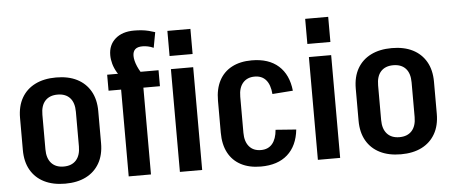

<svg xmlns="http://www.w3.org/2000/svg" viewBox="-51 -877 2373 1005"><g transform="rotate(-5 1135.5 -374.5)"><path d="M254 9Q190 9 144 -14Q98 -37 73 -80.5Q48 -124 48 -186V-354Q48 -416 73 -459.5Q98 -503 144 -526Q190 -549 254 -549Q318 -549 363.5 -526Q409 -503 434 -459.5Q459 -416 459 -354V-186Q459 -124 434 -80.5Q409 -37 363.5 -14Q318 9 254 9ZM254 -81Q296 -81 319 -106.5Q342 -132 342 -179V-361Q342 -409 319 -434Q296 -459 254 -459Q212 -459 189 -434Q166 -409 166 -361V-179Q166 -132 189 -106.5Q212 -81 254 -81Z M588 -456H522V-540H635L608 -501Q588 -524 574 -547.5Q560 -571 553.5 -594.5Q547 -618 547 -640Q547 -694 583.5 -726Q620 -758 682 -758Q703 -758 722.5 -756Q742 -754 759.5 -749.5Q777 -745 792 -740L777 -659Q762 -666 747 -669Q732 -672 719 -672Q693 -672 680.5 -660.5Q668 -649 668 -626Q668 -602 681.5 -570.5Q695 -539 721 -506L647 -540H792V-456H705V0H588ZM974 -540V0H857V-540ZM977 -741V-609H856V-741Z M1282 9Q1221 9 1177.5 -14Q1134 -37 1111 -80.5Q1088 -124 1088 -186V-354Q1088 -416 1111 -459.5Q1134 -503 1177.5 -526Q1221 -549 1282 -549Q1371 -549 1422.5 -503Q1474 -457 1483 -372L1375 -364Q1371 -413 1349.5 -438Q1328 -463 1290 -463Q1251 -463 1228.5 -437.5Q1206 -412 1206 -365V-175Q1206 -129 1228 -103Q1250 -77 1290 -77Q1328 -77 1349.5 -102.5Q1371 -128 1375 -176L1483 -168Q1474 -83 1422.5 -37Q1371 9 1282 9Z M1699 -540V0H1582V-540ZM1701 -741V-609H1580V-741Z M2018 9Q1954 9 1908 -14Q1862 -37 1837 -80.5Q1812 -124 1812 -186V-354Q1812 -416 1837 -459.5Q1862 -503 1908 -526Q1954 -549 2018 -549Q2082 -549 2127.5 -526Q2173 -503 2198 -459.5Q2223 -416 2223 -354V-186Q2223 -124 2198 -80.5Q2173 -37 2127.5 -14Q2082 9 2018 9ZM2018 -81Q2060 -81 2083 -106.5Q2106 -132 2106 -179V-361Q2106 -409 2083 -434Q2060 -459 2018 -459Q1976 -459 1953 -434Q1930 -409 1930 -361V-179Q1930 -132 1953 -106.5Q1976 -81 2018 -81Z"/></g></svg>

Font: Pathway Extreme Condensed SemiBold
Style: Regular
Weight: 600
Width: 3
Version: Version 1.001;gftools[0.9.26]